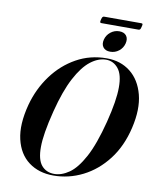

<svg xmlns="http://www.w3.org/2000/svg" viewBox="-101 -1023 907 1110"><g transform="rotate(10 352.5 -468.0)"><path d="M476.5 -711Q558 -711 615.5 -665.8Q673 -620.5 694.8 -537.2Q716.5 -454 690 -341Q664 -229.5 603.5 -151Q543 -72.5 461 -31.2Q379 10 288.5 10Q203 10 143.8 -34.2Q84.5 -78.5 64.8 -162.8Q45 -247 76.5 -367Q103 -465 160.5 -543Q218 -621 298.8 -666Q379.5 -711 476.5 -711ZM292.5 0Q335.5 0 379.5 -30.5Q423.5 -61 464.8 -137.2Q506 -213.5 541 -350Q558 -417.5 566 -468.2Q574 -519 574 -556Q574.5 -632 546 -667.2Q517.5 -702.5 474 -702.5Q428.5 -702.5 383.2 -667.5Q338 -632.5 297.5 -556Q257 -479.5 225.5 -355.5Q207 -282.5 198.5 -230Q190 -177.5 190 -140.5Q189.5 -66.5 217.2 -33.2Q245 0 292.5 0ZM488.5 -752Q460 -752 446.8 -769.5Q433.5 -787 440.5 -814.5Q447.5 -842 470 -859.8Q492.5 -877.5 520.5 -877.5Q549.5 -877.5 562.5 -860Q575.5 -842.5 568.5 -814.5Q561.5 -787 539.2 -769.5Q517 -752 488.5 -752ZM404 -925.5Q407 -937.5 410.2 -941.5Q413.5 -945.5 420.5 -945.5H637Q644 -945.5 645.2 -942Q646.5 -938.5 643 -926Q640.5 -914 637.2 -910Q634 -906 627 -906H410Q403.5 -906 402.2 -910Q401 -914 404 -925.5Z"/></g></svg>

Font: Fraunces 144pt SemiBold
Style: Italic
Weight: 600
Italic angle: -16°
Version: Version 1.000;[0bf87f6ff]